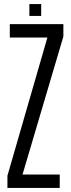

<svg xmlns="http://www.w3.org/2000/svg" viewBox="-20 -918 347 938"><path d="M16.3 0V-59.4L211.5 -734.8H27.9V-800H289.6V-739.6L90 -65.2H271.8V0ZM123.5 -840V-898.1H181.2V-840Z"/></svg>

Font: Big Shoulders Thin
Style: Regular
Weight: 100
Designer: Patric King
Foundry: XO Type Co
Version: Version 2.002